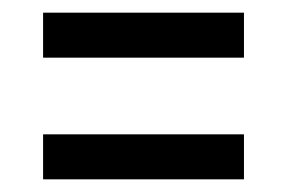

<svg xmlns="http://www.w3.org/2000/svg" viewBox="-20 -482 453 303"><path d="M48 -462H365V-391H48ZM48 -270H365V-199H48Z"/></svg>

Font: Fira Sans Compressed
Style: Regular
Weight: 400
Width: 1
Designer: bBox Type GmbH & Carrois Corporate GbR & Edenspiekermann AG
Foundry: bBox Type GmbH & Carrois Corporate GbR & Edenspiekermann AG
Version: Version 4.301